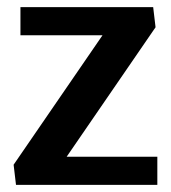

<svg xmlns="http://www.w3.org/2000/svg" viewBox="-20 -520 482 540"><path d="M18.3 -56.7 25 0H422.5V-79.2H167.5L417.5 -443.3L410.8 -500H37.5V-420.8H268.3Z"/></svg>

Font: Boon SemiBold
Style: Regular
Weight: 600
Designer: Sungsit Sawaiwan
Foundry: FontUni
Version: Version 2.0